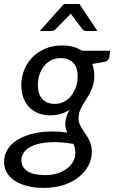

<svg xmlns="http://www.w3.org/2000/svg" viewBox="-48 -736 558 938"><path d="M0 0ZM412.5 -366Q412.5 -341 406.8 -321Q401 -301 392.5 -284Q384 -267 374 -252Q364 -237 355.5 -222.2Q347 -207.5 341.2 -191.8Q335.5 -176 335.5 -157.5Q335.5 -144 340.2 -131.8Q345 -119.5 352.2 -107.8Q359.5 -96 368.2 -84Q377 -72 384.2 -58.5Q391.5 -45 396.2 -29.2Q401 -13.5 401 5.5Q400.5 41 384 72.8Q367.5 104.5 337 129Q306.5 153.5 263 167.8Q219.5 182 165 182Q121.5 182 85.8 173Q50 164 24.8 147.5Q-0.5 131 -14.2 107.8Q-28 84.5 -28 56.5Q-28 24.5 -14.5 0Q-1 -24.5 22 -42.2Q45 -60 75.5 -71.5Q106 -83 140.2 -88.5Q174.5 -94 210.5 -93.8Q246.5 -93.5 281 -88.5Q276.5 -98 273.5 -108.2Q270.5 -118.5 271 -130.5Q271 -146 275.8 -162.5Q280.5 -179 291.5 -199.5Q272.5 -186.5 249 -179.5Q225.5 -172.5 195.5 -172.5Q166.5 -172.5 141.2 -182Q116 -191.5 97 -210Q78 -228.5 67 -256.2Q56 -284 56 -321Q56 -357 69.2 -391.8Q82.5 -426.5 108 -453.8Q133.5 -481 171 -497.5Q208.5 -514 257.5 -514Q312.5 -514 353 -488H490L486.5 -458.5Q484 -440.5 466.5 -434.5L403 -423.5Q407.5 -410.5 410 -396.2Q412.5 -382 412.5 -366ZM219.5 -228.5Q246.5 -228.5 267.2 -240.2Q288 -252 302.2 -271.2Q316.5 -290.5 324 -314.5Q331.5 -338.5 331.5 -363Q331.5 -407 309.2 -429.5Q287 -452 248 -452Q221 -452 200.5 -441Q180 -430 165.8 -411.5Q151.5 -393 144.2 -369.5Q137 -346 137 -320.5Q137 -275.5 158.8 -252Q180.5 -228.5 219.5 -228.5ZM320 12.5Q320 -0.5 317.5 -11.8Q315 -23 311 -33Q245 -44 197 -41.2Q149 -38.5 117.8 -26.5Q86.5 -14.5 71.5 4.8Q56.5 24 56.5 45.5Q56.5 81.5 86.8 100.5Q117 119.5 172.5 119.5Q205.5 119.5 232.8 110.8Q260 102 279.2 87.5Q298.5 73 309.2 53.5Q320 34 320 12.5ZM428 -584.5H373Q368 -584.5 363.2 -586.5Q358.5 -588.5 354 -594L304.5 -660Q302.5 -662 301 -664.5Q299.5 -667 298 -669.5L289.5 -660L224.5 -594Q215 -584.5 203.5 -584.5H146.5L264 -716.5H340Z"/></svg>

Font: Lato
Style: Italic
Weight: 400
Italic angle: -7°
Designer: Lukasz Dziedzic
Foundry: tyPoland Lukasz Dziedzic
Version: Version 2.007; 2014-02-27